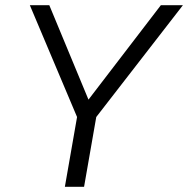

<svg xmlns="http://www.w3.org/2000/svg" viewBox="-20 -720 725 740"><path d="M277 -269 95 -700H170L321 -336L600 -700H685L351 -269L304 0H230Z"/></svg>

Font: Bai Jamjuree
Style: Italic
Weight: 400
Italic angle: -10°
Version: Version 1.000; ttfautohint (v1.6)